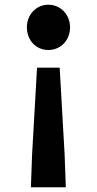

<svg xmlns="http://www.w3.org/2000/svg" viewBox="-20 -594 410 814"><path d="M111 200H259L254 62L233 -307H137L116 62ZM185 -382C237 -382 277 -423 277 -478C277 -532 237 -574 185 -574C133 -574 94 -532 94 -478C94 -423 133 -382 185 -382Z"/></svg>

Font: Source Han Sans SC Bold
Style: Regular
Weight: 700
Designer: Ryoko NISHIZUKA (kana & ideographs); Paul D. Hunt (Latin, Greek & Cyrillic); Wenlong ZHANG (bopomofo); Sandoll Communica
Foundry: Adobe Systems Incorporated
Version: Version 1.001;PS 1.001;hotconv 1.0.78;makeotf.lib2.5.61930